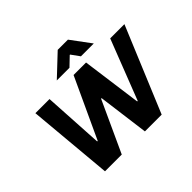

<svg xmlns="http://www.w3.org/2000/svg" viewBox="-194 -1207 1490 1490"><g transform="rotate(-45 550.5 -462.0)"><path d="M124 -700H279L308 -206H314L543 -700H680L747 -206H753L945 -700H1101L809 1H625L570 -419H564L371 1H187ZM594 -925H706L827 -762H686L636 -831H632L560 -762H421Z"/></g></svg>

Font: Be Vietnam ExtraBold
Style: Italic
Weight: 800
Italic angle: -9.778°
Designer: Gabriel Lam
Foundry: TypeRant
Version: Version 3.000